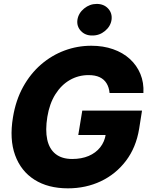

<svg xmlns="http://www.w3.org/2000/svg" viewBox="-20 -977 778 1006"><path d="M335.9 9.8Q231.9 9.8 160.6 -35.4Q89.4 -80.6 59.1 -164.1Q28.8 -247.6 47.9 -362.3Q62.5 -451.7 100.8 -521.2Q139.2 -590.8 194.8 -638.9Q250.5 -687 317.9 -712.2Q385.3 -737.3 458 -737.3Q521 -737.3 572.5 -719.2Q624 -701.2 660.4 -668Q696.8 -634.8 715.6 -589.4Q734.4 -543.9 731.4 -489.7H554.2Q551.3 -519.5 538.3 -540.5Q525.4 -561.5 502.2 -572.5Q479 -583.5 443.8 -583.5Q391.1 -583.5 346.2 -557.9Q301.3 -532.2 270.3 -483.2Q239.3 -434.1 228 -364.7Q216.8 -294.9 227.5 -245.6Q238.3 -196.3 271.2 -170.2Q304.2 -144 358.4 -144Q407.2 -144 444.6 -159.9Q481.9 -175.8 505.1 -205.1Q528.3 -234.4 534.2 -273.9L566.9 -269.5H390.1L411.1 -397.5H724.1L709 -301.8Q692.9 -204.1 639.9 -134.3Q586.9 -64.5 508.3 -27.3Q429.7 9.8 335.9 9.8ZM463.4 -791Q426.8 -790.5 403.8 -814.9Q380.9 -839.4 385.7 -873.5Q391.1 -908.2 420.7 -932.4Q450.2 -956.5 486.8 -956.5Q523.9 -956.5 546.4 -932.4Q568.8 -908.2 564.5 -873.5Q559.6 -839.4 530.3 -814.9Q501 -790.5 463.4 -791Z"/></svg>

Font: Inter Tight ExtraBold
Style: Italic
Weight: 800
Italic angle: -9.39999°
Designer: Rasmus Andersson
Foundry: rsms
Version: Version 3.004